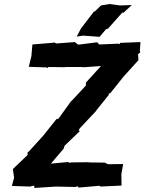

<svg xmlns="http://www.w3.org/2000/svg" viewBox="-20 -927 718 954"><path d="M366 -5 364 -2 371 5 475 -4 479 0 584 -5 583 -61 592 -112 517 -111 500 -119 424 -120 415 -121 335 -120 325 -118 319 -122 233 -114 296 -188 298 -195 301 -203 377 -276 371 -278 376 -289C402 -317 430 -346 456 -374L459 -379L521 -456L520 -462L528 -464L593 -545L590 -542L668 -628L666 -658L677 -667L675 -676L678 -718L576 -714V-708L567 -710L473 -706L463 -717L369 -705L355 -715L353 -718L260 -711L245 -718L249 -715L141 -706L136 -648L123 -595L211 -592L217 -589L220 -594L307 -593L305 -594H384L398 -593L482 -599L408 -518L406 -501L336 -426L333 -424L271 -338L259 -334L257 -331L195 -253C171 -227 147 -200 123 -174L117 -170V-157L44 -87L50 -44L39 -3L131 0L139 -3L151 -4L150 7L257 0L352 2C359 2 363 0 366 -5ZM482 -900 451 -870H447C426 -842 404 -813 382 -785L361 -745L393 -750L475 -744L506 -781L517 -785L588 -865L593 -863L635 -902L576 -900L524 -907Z"/></svg>

Font: Asimov Print
Style: DIt
Weight: 250
Width: 0
Designer: Google
Version: Version 2.000980: 2014